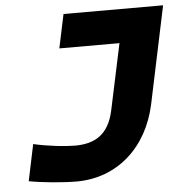

<svg xmlns="http://www.w3.org/2000/svg" viewBox="-50 -718 740 776"><g transform="rotate(-5 320.0 -330.5)"><path d="M236 -136C198 -136 129 -143 68 -157L37 -9C90 1 174 9 230 9C395 9 520 -103 557 -276L640 -670H236L207 -533H451L394 -265C373 -166 314 -136 236 -136Z"/></g></svg>

Font: LT Wave Text Black Italic
Style: Regular
Weight: 900
Designer: Daniel Lyons
Version: Version 2.5 (Glyphs App)